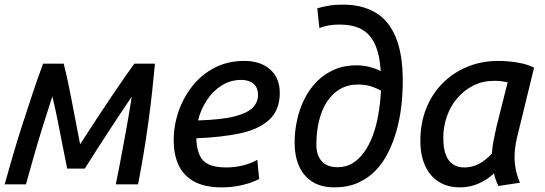

<svg xmlns="http://www.w3.org/2000/svg" viewBox="-22 -796 2352 829"><path d="M-2 0Q15 -61 34.5 -127.5Q54 -194 76 -262Q98 -330 120 -396Q142 -462 164 -521H253Q263 -482 271.5 -442Q280 -402 288 -359.5Q296 -317 305 -271Q314 -225 324 -173Q363 -234 398 -287Q433 -340 463 -384.5Q493 -429 517 -463.5Q541 -498 558 -521H647Q642 -466 635 -401.5Q628 -337 618.5 -267.5Q609 -198 597.5 -129.5Q586 -61 574 0H478Q487 -43 495.5 -88.5Q504 -134 513 -181.5Q522 -229 530.5 -278.5Q539 -328 547 -379Q517 -335 492 -297Q467 -259 443.5 -223Q420 -187 395.5 -149Q371 -111 344 -68H268Q257 -123 247 -174Q237 -225 227 -275.5Q217 -326 204 -380Q182 -312 161.5 -246.5Q141 -181 123.5 -119Q106 -57 90 0Z M936 13Q860 13 814 -13.5Q768 -40 748 -85.5Q728 -131 728 -189Q728 -254 749 -315Q770 -376 809.5 -425.5Q849 -475 905.5 -504Q962 -533 1033 -533Q1103 -533 1144.5 -496Q1186 -459 1186 -395Q1186 -321 1140.5 -279Q1095 -237 1013.5 -220Q932 -203 826 -199Q826 -196 826 -193Q826 -190 826 -188Q829 -149 841 -123.5Q853 -98 880.5 -85.5Q908 -73 955 -73Q989 -73 1024 -81Q1059 -89 1089 -106L1097 -23Q1066 -7 1024 3Q982 13 936 13ZM833 -276Q935 -279 991 -293.5Q1047 -308 1069.5 -331.5Q1092 -355 1092 -385Q1092 -418 1072.5 -434.5Q1053 -451 1019 -451Q974 -451 936 -427.5Q898 -404 871.5 -364Q845 -324 833 -276Z M1422 13Q1364 13 1325.5 -12Q1287 -37 1268.5 -80.5Q1250 -124 1250 -179Q1250 -230 1261 -279Q1272 -328 1293.5 -370.5Q1315 -413 1347 -445Q1379 -477 1421.5 -495.5Q1464 -514 1518 -514Q1545 -514 1573 -507Q1601 -500 1622 -489Q1617 -563 1596 -607Q1575 -651 1537.5 -670.5Q1500 -690 1444 -690Q1418 -690 1396 -686Q1374 -682 1357 -675L1348 -760Q1367 -766 1394.5 -771Q1422 -776 1460 -776Q1540 -776 1598 -742.5Q1656 -709 1686.5 -636Q1717 -563 1717 -447Q1717 -394 1711 -340Q1705 -286 1691 -235Q1677 -184 1654.5 -138.5Q1632 -93 1599.5 -59.5Q1567 -26 1523 -6.5Q1479 13 1422 13ZM1436 -74Q1471 -74 1499 -90.5Q1527 -107 1549.5 -138Q1572 -169 1587.5 -210.5Q1603 -252 1611.5 -301.5Q1620 -351 1623 -405Q1604 -415 1580.5 -423Q1557 -431 1523 -431Q1480 -431 1446.5 -411.5Q1413 -392 1390 -357Q1367 -322 1355.5 -274.5Q1344 -227 1344 -172Q1344 -126 1367 -100Q1390 -74 1436 -74Z M1964 13Q1912 13 1873.5 -10.5Q1835 -34 1814 -79.5Q1793 -125 1793 -188Q1793 -264 1818 -327Q1843 -390 1888.5 -436Q1934 -482 1995.5 -507.5Q2057 -533 2130 -533Q2148 -533 2173.5 -531Q2199 -529 2228 -523Q2257 -517 2284 -504L2212 -209Q2203 -173 2200.5 -139.5Q2198 -106 2203.5 -73Q2209 -40 2223 -7L2130 7Q2124 -5 2119 -18.5Q2114 -32 2111 -47Q2079 -18 2042 -2.5Q2005 13 1964 13ZM1983 -73Q2016 -73 2045 -88Q2074 -103 2102 -133Q2103 -159 2109.5 -191Q2116 -223 2122 -250L2170 -441Q2154 -444 2140.5 -445.5Q2127 -447 2112 -447Q2062 -447 2021.5 -426.5Q1981 -406 1951.5 -371Q1922 -336 1907 -292Q1892 -248 1892 -201Q1892 -156 1903 -127.5Q1914 -99 1934.5 -86Q1955 -73 1983 -73Z"/></svg>

Font: Ubuntu Sans Medium
Style: Italic
Weight: 500
Italic angle: -13.5°
Designer: Dalton Maag Ltd
Foundry: Dalton Maag Ltd
Version: Version 1.006